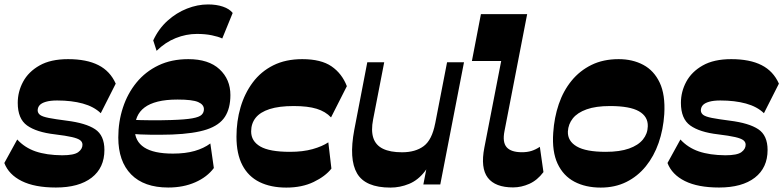

<svg xmlns="http://www.w3.org/2000/svg" viewBox="-24 -836 3550 870"><path d="M229.3 13.7Q133.4 13.7 74.5 -15.6Q15.6 -44.9 -4.4 -97.4L54.1 -203.9Q88 -166.9 137.4 -149.9Q186.9 -133 257.7 -132.4Q311.3 -132.4 330.5 -146.6Q349.7 -160.7 349.7 -180.1Q349.7 -192.6 339.3 -200.6Q328.9 -208.7 302.1 -214.9Q275.4 -221.1 224.3 -227.3Q141 -237 98.7 -267.4Q56.4 -297.7 56.4 -369.9Q56.4 -420.6 80.7 -465.7Q105 -510.9 155.3 -539.4Q205.6 -568 284.4 -568Q368.4 -568 421.8 -540.9Q475.1 -513.9 500.4 -457L432.6 -323Q401.7 -352.9 351.2 -366.8Q300.7 -380.7 235 -380.7Q204.3 -380.7 184.2 -374.9Q164.1 -369.1 155.4 -359.1Q146.7 -349 146.7 -335.3Q147.3 -322.9 157.9 -315.1Q168.4 -307.3 197 -301.6Q225.6 -296 277.6 -289.3Q364.9 -278.4 407 -250.4Q449.1 -222.4 449.1 -156.6Q449.1 -75.7 391.4 -31Q333.6 13.7 229.3 13.7Z M738.3 13.7Q628.6 13.7 570.3 -45.6Q512 -105 512 -212.9Q512 -284.6 533.1 -348.6Q554.1 -412.7 594.6 -462.1Q635.1 -511.6 694.1 -539.8Q753 -568 829.3 -568Q921.3 -568 970.6 -522.3Q1020 -476.6 1020 -405.3Q1020 -345.1 995.3 -306.9Q970.6 -268.6 913.1 -249.4Q855.6 -230.3 755.7 -226.4Q708.7 -225 659.9 -225.5Q611.1 -226 568.1 -229.7V-293.3Q613 -291.3 660.5 -291Q708 -290.7 751.9 -292.1Q815.9 -294.1 847.6 -299.9Q879.3 -305.6 889.6 -315.9Q900 -326.1 900 -341.1Q900 -362.1 874.1 -373.5Q848.3 -384.9 780.7 -384.9Q727.9 -384.9 690.9 -375.6Q653.9 -366.3 630.9 -348.9Q607.9 -331.6 597.3 -306.6Q586.7 -281.6 586.7 -249.7Q586.7 -196 629.5 -168Q672.3 -140 759.6 -140Q816.3 -140 858 -152Q899.7 -164 929.1 -185.9L945 -74.6Q914.6 -33.7 860.7 -10Q806.9 13.7 738.3 13.7ZM685.6 -605.7 670.3 -652.9Q694.9 -705.9 735.2 -742.1Q775.6 -778.4 823.4 -797.1Q871.1 -815.9 918.7 -815.9Q956.9 -815.9 986.2 -805.9Q1015.6 -795.9 1030.4 -777.3L983.1 -661.6Q965.4 -670 935.8 -676.1Q906.1 -682.3 868.1 -682.3Q819.6 -682.3 772.3 -663.4Q725 -644.6 685.6 -605.7Z M1273.3 14Q1203 14 1152.1 -11Q1101.3 -36 1074.4 -87.3Q1047.5 -138.5 1047.5 -216.5Q1047.5 -286.8 1066 -349.9Q1084.5 -413 1121.3 -462.4Q1158 -511.7 1214.1 -539.9Q1270.3 -568 1345.5 -568Q1430.7 -568 1478.2 -535.4Q1525.7 -502.7 1547.7 -445.5L1476 -304Q1451 -330.8 1410.9 -343.1Q1370.8 -355.5 1306.5 -355.5Q1240.5 -355.5 1197.8 -341.8Q1155 -328 1134.5 -302.3Q1114 -276.5 1114 -240.5Q1114 -196.2 1155.7 -172.1Q1197.5 -148 1290 -148Q1348.2 -148 1392.1 -160.2Q1436 -172.5 1463.7 -191L1477.7 -72Q1450 -36.8 1397.1 -11.4Q1344.3 14 1273.3 14Z M1745.3 14Q1631.5 14 1593.9 -50.4Q1556.3 -114.7 1581.3 -247.5L1640.3 -554H1717L1666.7 -295Q1656.7 -244 1667.7 -210.9Q1678.7 -177.7 1711.4 -161.9Q1744 -146 1797.7 -146Q1858.5 -146 1896 -174Q1933.5 -202 1947.8 -276.5L1946.5 -173.5Q1933 -101 1901.8 -60.3Q1870.5 -19.5 1829.6 -2.8Q1788.8 14 1745.3 14ZM1894.3 0 2001.8 -554H2078.5L1971 0Z M2301 13.2Q2220 13.2 2186.4 -30.6Q2152.7 -74.5 2170.7 -167L2247 -559.5H2114.3L2155.2 -772H2364.7L2262 -242.2Q2252 -191.7 2271.7 -169Q2291.5 -146.2 2341.2 -146.2Q2365 -146.2 2384 -152.1Q2403 -158 2422.2 -170.7L2438.5 -56.2Q2410.7 -19.2 2374.5 -3Q2338.2 13.2 2301 13.2Z M2698 14Q2629.5 14 2578.9 -12.6Q2528.3 -39.3 2502.5 -94.4Q2476.8 -149.5 2482.8 -234.5Q2487.3 -303.2 2507.9 -363.9Q2528.5 -424.5 2565.8 -470.1Q2603 -515.7 2656.3 -541.9Q2709.5 -568 2779.3 -568Q2842.3 -568 2890.7 -542.2Q2939.2 -516.5 2965.2 -461.7Q2991.2 -407 2986 -319Q2981.5 -249.3 2960.4 -188.6Q2939.3 -128 2902.3 -82.4Q2865.3 -36.8 2814 -11.4Q2762.8 14 2698 14ZM2720.7 -148Q2784.5 -148 2826.3 -162.9Q2868 -177.7 2889.3 -203.9Q2910.5 -230 2911.3 -263.5Q2912.8 -308 2871.3 -331.8Q2829.8 -355.5 2740 -355.5Q2675.8 -355.5 2634 -340.5Q2592.2 -325.5 2571.6 -299.5Q2551 -273.5 2549.2 -240.2Q2547.7 -196.7 2589.4 -172.4Q2631 -148 2720.7 -148Z M3234.3 13.7Q3138.4 13.7 3079.5 -15.6Q3020.6 -44.9 3000.6 -97.4L3059.1 -203.9Q3093 -166.9 3142.4 -149.9Q3191.9 -133 3262.7 -132.4Q3316.3 -132.4 3335.5 -146.6Q3354.7 -160.7 3354.7 -180.1Q3354.7 -192.6 3344.3 -200.6Q3333.9 -208.7 3307.1 -214.9Q3280.4 -221.1 3229.3 -227.3Q3146 -237 3103.7 -267.4Q3061.4 -297.7 3061.4 -369.9Q3061.4 -420.6 3085.7 -465.7Q3110 -510.9 3160.3 -539.4Q3210.6 -568 3289.4 -568Q3373.4 -568 3426.8 -540.9Q3480.1 -513.9 3505.4 -457L3437.6 -323Q3406.7 -352.9 3356.2 -366.8Q3305.7 -380.7 3240 -380.7Q3209.3 -380.7 3189.2 -374.9Q3169.1 -369.1 3160.4 -359.1Q3151.7 -349 3151.7 -335.3Q3152.3 -322.9 3162.9 -315.1Q3173.4 -307.3 3202 -301.6Q3230.6 -296 3282.6 -289.3Q3369.9 -278.4 3412 -250.4Q3454.1 -222.4 3454.1 -156.6Q3454.1 -75.7 3396.4 -31Q3338.6 13.7 3234.3 13.7Z"/></svg>

Font: Savate ExtraLight
Style: Italic
Weight: 200
Italic angle: -11°
Designer: Max Esnée
Foundry: Plomb Type
Version: Version 2.000